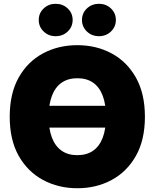

<svg xmlns="http://www.w3.org/2000/svg" viewBox="-20 -974 809 1004"><path d="M619.1 -420.9V-306.6H172.9V-420.9ZM384.3 10.3Q285.2 10.3 204.8 -33Q124.5 -76.2 77.6 -159.4Q30.8 -242.7 30.8 -363.3Q30.8 -484.9 77.6 -568.4Q124.5 -651.9 204.8 -694.8Q285.2 -737.8 384.3 -737.8Q483.4 -737.8 563.5 -694.8Q643.6 -651.9 690.7 -568.4Q737.8 -484.9 737.8 -363.3Q737.8 -242.2 690.7 -158.9Q643.6 -75.7 563.5 -32.7Q483.4 10.3 384.3 10.3ZM384.3 -162.6Q433.6 -162.6 466.8 -185.8Q500 -209 517.1 -253.9Q534.2 -298.8 534.2 -363.3Q534.2 -428.2 517.1 -473.4Q500 -518.6 466.8 -541.7Q433.6 -564.9 384.3 -564.9Q335.9 -564.9 302.5 -541.7Q269 -518.6 251.7 -473.4Q234.4 -428.2 234.4 -363.3Q234.4 -298.8 251.7 -253.9Q269 -209 302.5 -185.8Q335.9 -162.6 384.3 -162.6ZM497.6 -784.7Q460 -784.7 434.3 -809.3Q408.7 -834 408.7 -869.6Q408.7 -905.3 434.3 -929.7Q460 -954.1 497.6 -954.1Q534.7 -954.1 560.3 -929.7Q585.9 -905.3 585.9 -869.6Q585.9 -834 560.3 -809.3Q534.7 -784.7 497.6 -784.7ZM271 -784.7Q233.9 -784.7 208.3 -809.3Q182.6 -834 182.6 -869.6Q182.6 -905.3 208.3 -929.7Q233.9 -954.1 271 -954.1Q308.6 -954.1 334.2 -929.7Q359.9 -905.3 359.9 -869.6Q359.9 -834 334.2 -809.3Q308.6 -784.7 271 -784.7Z"/></svg>

Font: Inter 18pt Black
Style: Regular
Weight: 900
Designer: Rasmus Andersson
Foundry: rsms
Version: Version 4.001;git-66647c0bb